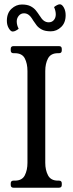

<svg xmlns="http://www.w3.org/2000/svg" viewBox="-20 -875 338 895"><path d="M191 -116Q191 -82 204 -57.5Q217 -33 250 -33H255Q268 -33 268 -20V-13Q268 0 255 0H43Q30 0 30 -13V-20Q30 -33 43 -33H49Q83 -33 95.5 -57.5Q108 -82 108 -116V-544Q108 -579 95.5 -603Q83 -627 49 -627H43Q30 -627 30 -640V-647Q30 -660 43 -660H255Q268 -660 268 -647V-640Q268 -627 255 -627H250Q217 -627 204 -603Q191 -579 191 -544ZM164 -803Q175 -785 185 -778Q195 -771 207 -771Q222 -771 231 -781.5Q240 -792 240 -808Q240 -816 238 -824.5Q236 -833 232 -842Q238 -847 245.5 -851Q253 -855 259 -855Q269 -855 277.5 -840Q286 -825 286 -804Q286 -769 265 -749Q244 -729 217 -729Q191 -729 175.5 -737Q160 -745 151 -756.5Q142 -768 135 -779Q124 -798 114 -805.5Q104 -813 92 -813Q77 -813 67.5 -801.5Q58 -790 58 -775Q58 -758 67 -741Q61 -736 53.5 -732Q46 -728 39 -728Q30 -728 21 -743Q12 -758 12 -778Q12 -814 33.5 -834Q55 -854 82 -854Q107 -854 122.5 -846Q138 -838 147.5 -826Q157 -814 164 -803Z"/></svg>

Font: Young Serif Light
Style: Regular
Weight: 300
Designer: Bastien Sozeau
Foundry: NBR — Bastien Sozeau
Version: Version 5.001